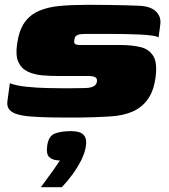

<svg xmlns="http://www.w3.org/2000/svg" viewBox="-20 -484 702 798"><path d="M21 -138Q47 -128 89.5 -123.5Q132 -119 177.5 -118Q223 -117 259 -117Q273 -117 295.5 -117.5Q318 -118 331 -118Q349 -118 360 -121.5Q371 -125 376.5 -131Q382 -137 383 -146Q384 -153 381 -158Q378 -163 370 -165.5Q362 -168 349 -168Q340 -168 327 -168Q314 -168 290.5 -168Q267 -168 225 -168Q189 -168 155 -171Q121 -174 95 -186.5Q69 -199 56.5 -226Q44 -253 51 -301Q59 -358 82 -390.5Q105 -423 142.5 -439Q180 -455 230.5 -459.5Q281 -464 344 -464Q382 -464 424.5 -463.5Q467 -463 503.5 -462Q540 -461 559 -460Q606 -458 628.5 -436Q651 -414 646 -381Q646 -377 644 -364.5Q642 -352 640.5 -340.5Q639 -329 639 -328Q634 -333 612.5 -336Q591 -339 561 -340.5Q531 -342 501 -342.5Q471 -343 448 -343H335Q314 -343 304.5 -339.5Q295 -336 292.5 -330.5Q290 -325 289 -319Q288 -314 288 -309Q288 -304 293.5 -300.5Q299 -297 312 -297Q389 -297 431 -297Q473 -297 477 -297Q529 -297 565 -288Q601 -279 618 -249.5Q635 -220 626 -159Q618 -103 592.5 -69Q567 -35 528 -19Q489 -3 438 0Q372 4 314.5 4.5Q257 5 192 4Q141 3 105 0Q69 -3 47.5 -10.5Q26 -18 17 -31Q8 -44 11 -65ZM150 294Q167 270 179 254Q191 238 202.5 222Q214 206 229 183Q225 183 219.5 182.5Q214 182 210 181Q193 178 182.5 166.5Q172 155 176 123Q181 82 207 71.5Q233 61 276 61Q293 61 308 65Q323 69 332 82.5Q341 96 337 123Q333 151 318 181Q303 211 282 240Q261 269 237 294Z"/></svg>

Font: Genos Thin Black
Style: Italic
Weight: 900
Italic angle: -8°
Version: Version 1.010